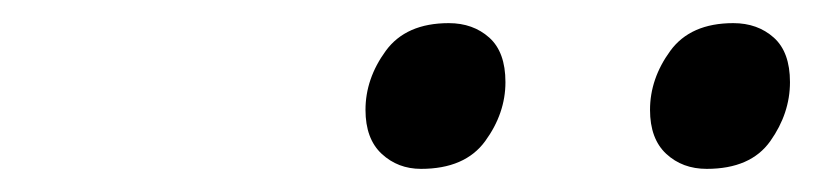

<svg xmlns="http://www.w3.org/2000/svg" viewBox="-20 -815 703 166"><path d="M344 -669Q324 -669 310 -682Q296 -695 296 -720Q296 -747 313.5 -771Q331 -795 368 -795Q389 -795 403 -782.5Q417 -770 417 -744Q417 -717 399.5 -693Q382 -669 344 -669ZM591 -669Q570 -669 556 -682Q542 -695 542 -720Q542 -747 559.5 -771Q577 -795 614 -795Q635 -795 649 -782.5Q663 -770 663 -744Q663 -717 646 -693Q629 -669 591 -669Z"/></svg>

Font: Playwrite CO
Style: Regular
Weight: 400
Designer: Veronika Burian, José Scaglione
Foundry: TypeTogether
Version: Version 1.000